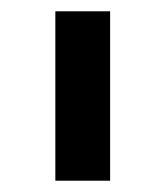

<svg xmlns="http://www.w3.org/2000/svg" viewBox="-20 -760 293 340"><path d="M175 -440H78V-740H175Z"/></svg>

Font: IBM Plex Sans KR Medm
Style: Regular
Weight: 500
Designer: Mike Abbink; Paul van der Laan; Pieter van Rosmalen; Wujin Sim; Chorong Kim; Dohee Lee;
Foundry: Sandoll Inc.
Version: Version 1.003